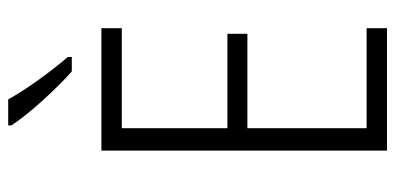

<svg xmlns="http://www.w3.org/2000/svg" viewBox="-274 -806 987 480"><g transform="rotate(-90 220.0 -566.5)"><path d="M211 -1040H146V-1032C175 -987 239 -918 281 -881H317V-891C282 -932 238 -991 211 -1040ZM389 -93V-144H139V-442H375V-492H139V-756H389V-807H83V-93Z"/></g></svg>

Font: Noto Sans Telugu UI Condensed Light
Style: Regular
Weight: 300
Width: 3
Designer: Jelle Bosma - Monotype Design Team
Foundry: Monotype Imaging Inc.
Version: Version 2.005